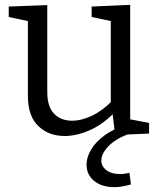

<svg xmlns="http://www.w3.org/2000/svg" viewBox="-20 -552 660 792"><path d="M247 9Q181 9 138 -32Q95 -73 95 -158V-477L105 -463L16 -482V-525L175 -531V-172Q175 -112 203 -83Q231 -54 278 -54Q315 -54 358 -74Q401 -94 443 -136L437 -118V-479L447 -463L358 -482V-525L517 -532V-49L505 -62L595 -45V-1L455 5L443 -94L454 -90Q405 -39 350.5 -15Q296 9 247 9ZM452 220Q400 220 368.5 194.5Q337 169 337 127Q337 97 355.5 65.5Q374 34 410.5 7Q447 -20 502 -38L512 0Q456 21 427 51.5Q398 82 398 110Q398 134 419 150Q440 166 475 166Q484 166 494 164.5Q504 163 514 161L520 209Q501 214 484.5 217Q468 220 452 220Z"/></svg>

Font: Pack4
Style: Regular
Weight: 400
Version: Version 2.002